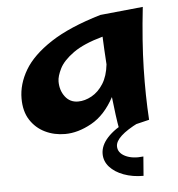

<svg xmlns="http://www.w3.org/2000/svg" viewBox="-49 -505 700 756"><g transform="rotate(-5 300.5 -126.5)"><path d="M195 14Q152 14 116 -3.5Q80 -21 58 -55Q36 -89 36 -140Q36 -197 68.5 -252Q101 -307 175 -355.5Q249 -404 374 -441L543 -458Q528 -323 525.5 -216Q523 -109 529 -13L409 16Q404 -11 399.5 -44.5Q395 -78 391 -115Q354 -46 300 -16Q246 14 195 14ZM187 -194Q187 -159 206 -134Q225 -109 257 -109Q284 -109 311 -124Q338 -139 357 -169Q376 -199 381 -245Q379 -275 377.5 -303Q376 -331 375 -355Q299 -334 258 -304.5Q217 -275 202 -245Q187 -215 187 -194ZM488 205Q445 205 410 192Q375 179 355 156.5Q335 134 335 105Q335 39 446 -17L486 -5Q394 41 394 80Q394 106 422.5 120Q451 134 494 129Z"/></g></svg>

Font: Marhey SemiBold
Style: Regular
Weight: 600
Designer: Nur Syamsi & Bustanul Arifin
Foundry: Namelatype
Version: Version 1.000; ttfautohint (v1.8.4.7-5d5b)